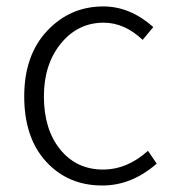

<svg xmlns="http://www.w3.org/2000/svg" viewBox="-20 -567 538 600"><path d="M299.8 12.7Q192.4 12.7 124 -62Q55.7 -136.7 55.7 -265.6Q55.7 -394.5 127.4 -470.7Q199.2 -546.9 302.7 -546.9Q386.7 -546.9 459 -482.4L425.8 -442.4Q369.1 -496.1 303.7 -496.1Q223.6 -496.1 170.4 -431.2Q117.2 -366.2 117.2 -265.6Q117.2 -163.1 168 -100.1Q218.8 -37.1 302.7 -37.1Q377 -37.1 442.4 -95.7L469.7 -55.7Q391.6 12.7 299.8 12.7Z"/></svg>

Font: Gen Shin Gothic Light
Style: Regular
Weight: 200
Designer: [Source Han Sans]
Ryoko NISHIZUKA  (kana & ideographs); Paul D. Hunt (Latin, Greek & Cyrillic); Wenlong ZHANG  (bopomofo
Version: Version 1.002.20150607